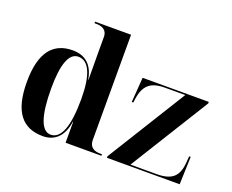

<svg xmlns="http://www.w3.org/2000/svg" viewBox="-122 -964 1422 1178"><g transform="rotate(20 589.0 -375.0)"><path d="M251 10C326 10 381 -36 395 -137H397V0H631V-10H619C590 -10 548 -18 548 -75V-760H313V-750H325C353 -750 396 -742 396 -689V-589C396 -556 396 -491 397 -411H395C380 -504 326 -548 246 -548C118 -548 46 -463 46 -270C46 -76 117 10 251 10ZM667 0H1142L1148 -181H1138L1135 -141C1128 -47 1088 -10 985 -10H817L1137 -526V-536H705L693 -374H703L706 -396C719 -490 761 -526 855 -526H987L667 -10ZM293 -15C232 -15 200 -106 200 -284C200 -442 231 -523 291 -523C360 -523 396 -442 396 -284C396 -106 361 -15 293 -15Z"/></g></svg>

Font: Noto Serif Display
Style: Bold
Weight: 700
Designer: Monotype Design Team
Foundry: Monotype Imaging Inc.
Version: Version 2.009